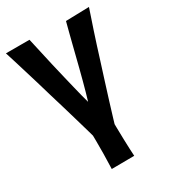

<svg xmlns="http://www.w3.org/2000/svg" viewBox="-190 -793 785 883"><g transform="rotate(-30 202.5 -352.0)"><path d="M139.6 0Q140.8 -21.6 141.7 -80.9Q142.6 -140.2 140.6 -233.6L253.4 -224Q253.8 -186.6 254.2 -152.6Q254.6 -118.6 255.6 -90.2Q256.6 -61.8 257.4 -39.2Q258.2 -16.6 259.4 -1ZM-16 -704H109Q116.4 -672.4 124.7 -634.2Q133 -596 142.3 -555.6Q151.6 -515.2 161.2 -475.6Q169 -443.2 176.1 -414Q183.2 -384.8 189.2 -361.1Q195.2 -337.4 199.8 -322Q205.6 -340.8 212.4 -365.1Q219.2 -389.4 226.8 -417.8Q234.4 -446.2 242.2 -477Q248.8 -503.8 255.9 -531.4Q263 -559 269.9 -587.1Q276.8 -615.2 283.9 -642.2Q291 -669.2 297.6 -694.8L421.4 -698Q414.6 -677 405.5 -650.4Q396.4 -623.8 386.1 -592.8Q375.8 -561.8 365 -528Q354.2 -494.2 343.4 -459.4Q328.6 -412.8 313.9 -366.4Q299.2 -320 285.9 -277.1Q272.6 -234.2 261.9 -198.7Q251.2 -163.2 243.8 -138L152 -138.6Q144 -168 133.9 -203.2Q123.8 -238.4 112.4 -277.5Q101 -316.6 88.8 -357.8Q76.6 -399 64 -440.4Q53.6 -477.6 42.4 -514Q31.2 -550.4 21 -584.4Q10.8 -618.4 1.4 -648.7Q-8 -679 -16 -704Z"/></g></svg>

Font: Truculenta
Style: Regular
Weight: 400
Designer: Ivan Castro, Eva Sanz & Omnibus-Type Team
Foundry: Omnibus-Type
Version: Version 1.002